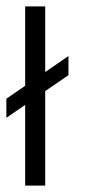

<svg xmlns="http://www.w3.org/2000/svg" viewBox="-27 -583 270 603"><path d="M-7 -213V-273L188 -407V-347ZM52 0V-563H115V0Z"/></svg>

Font: Darker Grotesque Medium
Style: Regular
Weight: 500
Designer: Gabriel Lam
Foundry: TypeRant
Version: Version 1.000;gftools[0.9.28]